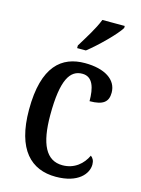

<svg xmlns="http://www.w3.org/2000/svg" viewBox="-117 -834 671 911"><g transform="rotate(15 218.0 -378.0)"><path d="M189 -619V-606H232C283 -646 359 -721 380 -756V-766H270C253 -721 217 -665 189 -619ZM248 10C359 10 402 -46 402 -91C402 -110 395 -122 384 -130C364 -87 324 -51 265 -51C184 -51 148 -125 148 -266C148 -443 186 -495 245 -495C297 -495 311 -442 311 -378C378 -378 402 -399 402 -444C402 -508 341 -547 244 -547C131 -547 44 -480 44 -265C44 -68 128 10 248 10Z"/></g></svg>

Font: Noto Serif Devanagari Condensed Medium
Style: Regular
Weight: 500
Width: 3
Designer: Universal Thirst, Indian Type Foundry and the Monotype Design Team
Foundry: Monotype Imaging Inc.
Version: Version 2.004